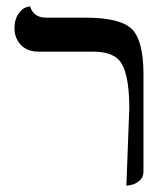

<svg xmlns="http://www.w3.org/2000/svg" viewBox="-20 -577 529 609"><path d="M380.9 12.2 390.1 -233.9Q390.1 -355.5 354.5 -389.6Q329.1 -412.6 277.8 -413.1H103Q51.3 -413.1 32.2 -455.6Q25.9 -470.7 25.9 -486.8Q25.9 -514.6 37.8 -532.2Q49.8 -549.8 62.5 -553.7L75.2 -557.1Q85.9 -522 124 -521H250Q362.8 -521 399.4 -483.9Q434.6 -446.8 435.1 -344.2V-33.2Q435.1 -14.2 421.6 -3.2Q408.2 7.8 394.5 9.8Z"/></svg>

Font: Linux Biolinum Capitals O
Style: Small Caps
Weight: 400
Designer: Philipp H. Poll
Foundry: Philipp H. Poll
Version: Version 1.0.4